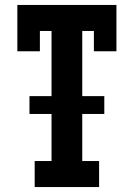

<svg xmlns="http://www.w3.org/2000/svg" viewBox="-20 -755 540 775"><path d="M120 0V-105H188V-295H99V-367H188V-630H141V-548H50V-735H450V-548H359V-630H312V-367H401V-295H312V-105H380V0Z"/></svg>

Font: Iosevka Slab Extrabold
Style: Regular
Weight: 800
Monospace: yes
Designer: Belleve Invis
Foundry: Belleve Invis
Version: Version 11.1.1; ttfautohint (v1.8.3)